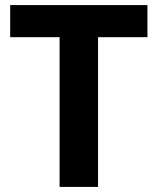

<svg xmlns="http://www.w3.org/2000/svg" viewBox="-20 -734 619 754"><path d="M365 0H214V-588H20V-714H559V-588H365Z"/></svg>

Font: Noto Sans Sundanese
Style: Bold
Weight: 700
Version: Version 2.003